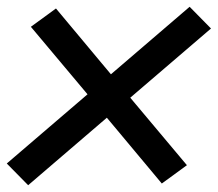

<svg xmlns="http://www.w3.org/2000/svg" viewBox="-21 -623 642 566"><path d="M62 -77 -1 -141 237 -345 70 -544 144 -598 306 -404 538 -603 601 -539 363 -335 530 -136 456 -82 294 -276Z"/></svg>

Font: Iosevka Etoile Medium Oblique
Style: Regular
Weight: 500
Italic angle: -9°
Designer: Belleve Invis
Foundry: Belleve Invis
Version: Version 15.5.2; ttfautohint (v1.8.4)